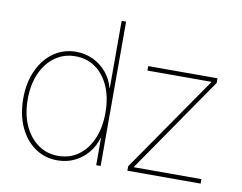

<svg xmlns="http://www.w3.org/2000/svg" viewBox="-79 -836 1200 953"><g transform="rotate(10 521.0 -359.5)"><path d="M265.1 9.8Q201.2 9.8 151.6 -24.9Q102.1 -59.6 74 -121.3Q45.9 -183.1 45.9 -263.7Q45.9 -343.8 74.2 -405.5Q102.5 -467.3 152.1 -502.2Q201.7 -537.1 265.1 -537.1Q312 -537.1 351.6 -518.1Q391.1 -499 418.9 -465.8Q446.8 -432.6 458 -389.6H460V-727.5H482.4V0H460V-136.7H458Q445.8 -94.2 418 -61Q390.1 -27.8 351.1 -9Q312 9.8 265.1 9.8ZM265.1 -12.7Q324.2 -12.7 367.9 -44.7Q411.6 -76.7 435.8 -133.1Q460 -189.5 460 -263.7Q460 -338.4 435.8 -394.8Q411.6 -451.2 367.9 -482.9Q324.2 -514.6 265.1 -514.6Q208 -514.6 163.3 -482.9Q118.7 -451.2 93.5 -394.8Q68.4 -338.4 68.4 -263.7Q68.4 -189.5 93.5 -133.1Q118.7 -76.7 163.1 -44.7Q207.5 -12.7 265.1 -12.7ZM617.2 0V-22.5L951.2 -504.9V-506.8H628.9V-529.3H978V-505.9L645.5 -23.9V-22.5H986.3V0Z"/></g></svg>

Font: Inter 24pt Thin
Style: Regular
Weight: 250
Designer: Rasmus Andersson
Foundry: rsms
Version: Version 4.001;git-66647c0bb